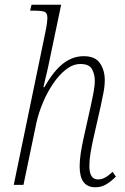

<svg xmlns="http://www.w3.org/2000/svg" viewBox="-20 -780 526 810"><path d="M382 10Q316 10 316 -78Q316 -103 320.5 -133Q325 -163 333 -199L362 -329Q364 -340 368.5 -360Q373 -380 376.5 -401.5Q380 -423 380 -440Q380 -465 368.5 -487.5Q357 -510 319 -510Q288 -510 258.5 -487Q229 -464 204 -427Q179 -390 161 -347Q143 -304 134 -264L79 0H38L172 -647Q176 -666 178 -681.5Q180 -697 180 -703Q180 -724 169.5 -729.5Q159 -735 123 -735H107L113 -760H238L190 -531Q184 -500 176.5 -469Q169 -438 163 -412H167Q207 -482 247 -512.5Q287 -543 333 -543Q382 -543 402 -513Q422 -483 422 -442Q422 -416 416 -386.5Q410 -357 405 -333L374 -196Q367 -165 362 -135Q357 -105 357 -80Q357 -23 393 -23Q409 -23 423.5 -31Q438 -39 455 -55L469 -35Q449 -15 428.5 -2.5Q408 10 382 10Z"/></svg>

Font: Noto Serif SemiCondensed ExtraLight
Style: Italic
Weight: 200
Width: 4
Italic angle: -12°
Designer: Monotype Design Team
Foundry: Monotype Imaging Inc.
Version: Version 2.013